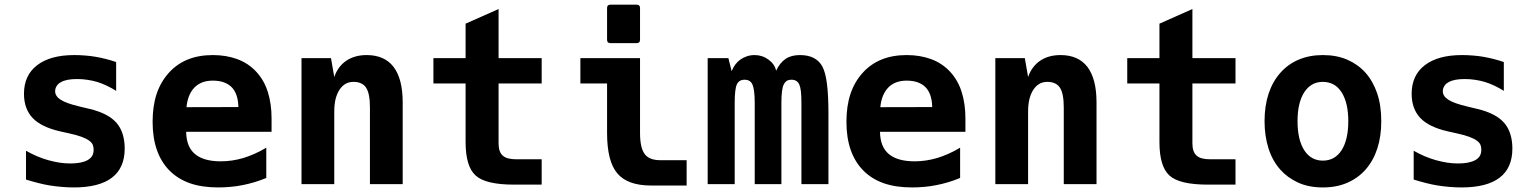

<svg xmlns="http://www.w3.org/2000/svg" viewBox="-20 -799 6663 833"><path d="M300.8 14.2Q275.9 14.2 249.3 12Q222.7 9.8 197.8 5.9Q172.9 2 146.2 -4.9Q119.6 -11.7 92.8 -20V-145Q140.6 -117.7 189.5 -104Q214.4 -97.2 237.5 -93.5Q260.7 -89.8 285.6 -89.8Q334 -89.8 360.4 -104.5Q373 -111.8 379.6 -122.3Q386.2 -132.8 386.2 -149.9Q386.2 -161.1 382.6 -170.4Q378.9 -179.7 367.2 -188.5Q355.5 -197.3 334.7 -205.1Q314 -212.9 280.8 -220.2L241.2 -229Q159.2 -247.6 121.6 -287.1Q84 -327.1 84 -392.1Q84 -472.2 141.1 -516.1Q198.2 -560.1 302.2 -560.1Q325.7 -560.1 350.1 -558.1Q374.5 -556.2 394.5 -552.7Q414.6 -549.3 439 -543.2Q463.4 -537.1 483.9 -529.8V-404.8Q463.9 -417.5 442.6 -427.5Q421.4 -437.5 401.9 -443.4Q382.3 -449.2 360.1 -452.6Q337.9 -456.1 314 -456.1Q292 -456.1 274.4 -452.9Q256.8 -449.7 244.1 -442.4Q231.4 -435.5 225.3 -425Q219.2 -414.6 219.2 -403.3Q219.2 -381.3 244.1 -365.7Q269 -350.1 323.7 -337.4L329.1 -335.9L370.1 -326.2Q408.7 -316.9 437.5 -302.2Q466.3 -287.6 484.9 -266.6Q503.4 -245.6 512.2 -217Q521 -188.5 521 -154.8Q521 -70.3 465.8 -28.3Q438 -6.8 396.2 3.7Q354.5 14.2 300.8 14.2Z M926.8 14.2Q855.5 14.2 803.5 -4.2Q751.5 -22.5 714.8 -59.6Q642.1 -133.8 642.1 -270.5Q642.1 -338.9 659.4 -391.1Q676.8 -443.4 711.9 -482.4Q781.2 -560.1 903.3 -560.1Q960.9 -560.1 1008.8 -542.7Q1056.6 -525.4 1091.3 -488.3Q1126 -451.2 1142.1 -399.7Q1158.2 -348.1 1158.2 -285.2V-227.1H787.6Q788.6 -162.1 825.7 -130.9Q863.3 -99.1 937.5 -99.1Q986.8 -99.1 1035.2 -113.3Q1057.6 -120.1 1082.5 -130.9Q1107.4 -141.6 1135.3 -158.2V-26.9Q1085.4 -6.3 1033.7 3.9Q1007.3 9.3 980.2 11.7Q953.1 14.2 926.8 14.2ZM1014.2 -334.5Q1013.2 -391.6 985.4 -420.4Q972.2 -434.1 951.4 -441.7Q930.7 -449.2 903.3 -449.2Q853 -449.2 823.7 -419.4Q794.4 -389.2 789.1 -334Z M1288.1 -546.9H1416L1430.2 -464.8Q1445.8 -510.3 1481.9 -535.2Q1518.6 -560.1 1570.8 -560.1Q1647.9 -560.1 1687.5 -508.8Q1727.1 -456.5 1727.1 -355V0H1585V-333Q1585 -393.1 1568.4 -418.5Q1560.1 -431.2 1546.1 -437.5Q1532.2 -443.8 1514.6 -443.8Q1493.7 -443.8 1478.8 -435.1Q1463.9 -426.3 1452.6 -409.2Q1441.9 -392.6 1436 -369.6Q1430.2 -346.7 1430.2 -313V0H1288.1Z M2210 2Q2086.4 2 2043.5 -37.6Q2000 -76.7 2000 -183.1V-437H1860.4V-546.9H2000V-696.3L2143.1 -759.8V-546.9H2330.1V-437H2143.1V-176.3Q2143.1 -140.1 2161.1 -124Q2170.9 -115.2 2185.8 -111.6Q2200.7 -107.9 2220.2 -107.9H2330.1V2H2210Z M2628.4 -611.8Q2613.8 -611.8 2613.8 -626.5V-764.2Q2613.8 -778.8 2628.4 -778.8H2742.2Q2756.8 -778.8 2756.8 -764.2V-626.5Q2756.8 -611.8 2742.2 -611.8ZM2804.7 5.9Q2702.6 5.9 2658.2 -46.9Q2613.8 -99.1 2613.8 -222.2V-437H2498V-546.9H2756.8V-222.2Q2756.8 -158.2 2776.9 -130.9Q2796.4 -104 2844.7 -104H2959V5.9Z M3050.3 -546.9H3140.1L3154.3 -490.2Q3167 -522.9 3193.4 -541.5Q3205.6 -549.8 3220.9 -554.9Q3236.3 -560.1 3253.9 -560.1Q3287.1 -560.1 3314 -540.5Q3341.3 -520.5 3347.2 -492.2Q3363.3 -526.4 3388.2 -543.5Q3412.6 -560.1 3450.7 -560.1Q3486.3 -560.1 3510.5 -547.4Q3534.7 -534.7 3547.4 -511.2Q3561.5 -485.4 3567.9 -434.8Q3574.2 -384.3 3574.2 -308.1V0H3457V-351.1Q3457 -383.3 3454.8 -402.3Q3452.6 -421.4 3447.8 -432.1Q3438.5 -453.1 3414.1 -453.1Q3399.9 -453.1 3392.1 -447.3Q3384.3 -441.4 3379.9 -431.6Q3375 -421.4 3372.6 -401.6Q3370.1 -381.8 3370.1 -351.1V0H3254.4V-351.1Q3254.4 -410.2 3244.6 -432.1Q3235.4 -453.1 3210.4 -453.1Q3186 -453.1 3176.8 -432.6Q3167.5 -412.6 3167.5 -351.1V0H3050.3Z M3937 14.2Q3865.7 14.2 3813.7 -4.2Q3761.7 -22.5 3725.1 -59.6Q3652.3 -133.8 3652.3 -270.5Q3652.3 -338.9 3669.7 -391.1Q3687 -443.4 3722.2 -482.4Q3791.5 -560.1 3913.6 -560.1Q3971.2 -560.1 4019 -542.7Q4066.9 -525.4 4101.6 -488.3Q4136.2 -451.2 4152.3 -399.7Q4168.5 -348.1 4168.5 -285.2V-227.1H3797.9Q3798.8 -162.1 3835.9 -130.9Q3873.5 -99.1 3947.8 -99.1Q3997.1 -99.1 4045.4 -113.3Q4067.9 -120.1 4092.8 -130.9Q4117.7 -141.6 4145.5 -158.2V-26.9Q4095.7 -6.3 4043.9 3.9Q4017.6 9.3 3990.5 11.7Q3963.4 14.2 3937 14.2ZM4024.4 -334.5Q4023.4 -391.6 3995.6 -420.4Q3982.4 -434.1 3961.7 -441.7Q3940.9 -449.2 3913.6 -449.2Q3863.3 -449.2 3834 -419.4Q3804.7 -389.2 3799.3 -334Z M4298.3 -546.9H4426.3L4440.4 -464.8Q4456.1 -510.3 4492.2 -535.2Q4528.8 -560.1 4581.1 -560.1Q4658.2 -560.1 4697.8 -508.8Q4737.3 -456.5 4737.3 -355V0H4595.2V-333Q4595.2 -393.1 4578.6 -418.5Q4570.3 -431.2 4556.4 -437.5Q4542.5 -443.8 4524.9 -443.8Q4503.9 -443.8 4489 -435.1Q4474.1 -426.3 4462.9 -409.2Q4452.1 -392.6 4446.3 -369.6Q4440.4 -346.7 4440.4 -313V0H4298.3Z M5220.2 2Q5096.7 2 5053.7 -37.6Q5010.3 -76.7 5010.3 -183.1V-437H4870.6V-546.9H5010.3V-696.3L5153.3 -759.8V-546.9H5340.3V-437H5153.3V-176.3Q5153.3 -140.1 5171.4 -124Q5181.2 -115.2 5196 -111.6Q5210.9 -107.9 5230.5 -107.9H5340.3V2H5220.2Z M5719.7 14.2Q5657.2 14.2 5611.3 -7.1Q5565.4 -28.3 5534.7 -63Q5500.5 -101.6 5483.4 -155.3Q5466.3 -209 5466.3 -273.4Q5466.3 -338.9 5483.6 -391.8Q5501 -444.8 5534.7 -482.9Q5568.4 -521 5615 -540.5Q5661.6 -560.1 5719.2 -560.1Q5779.3 -560.1 5825.7 -539.8Q5872.1 -519.5 5904.3 -483.4Q5936.5 -447.3 5954.6 -394.8Q5972.7 -342.3 5972.7 -272.9Q5972.7 -207.5 5955.6 -154.8Q5938.5 -102.1 5904.8 -63.5Q5872.6 -26.9 5825.9 -6.3Q5779.3 14.2 5719.7 14.2ZM5719.2 -102.1Q5771 -102.1 5800.3 -147Q5829.6 -192.4 5829.6 -273.4Q5829.6 -353.5 5800.3 -398.9Q5785.2 -422.4 5764.6 -433.1Q5744.1 -443.8 5719.2 -443.8Q5691.9 -443.8 5672.1 -431.9Q5652.3 -419.9 5638.7 -398.9Q5609.4 -353.5 5609.4 -273.4Q5609.4 -192.4 5638.7 -147Q5668 -102.1 5719.2 -102.1Z M6321.3 14.2Q6296.4 14.2 6269.8 12Q6243.2 9.8 6218.3 5.9Q6193.4 2 6166.7 -4.9Q6140.1 -11.7 6113.3 -20V-145Q6161.1 -117.7 6210 -104Q6234.9 -97.2 6258.1 -93.5Q6281.2 -89.8 6306.2 -89.8Q6354.5 -89.8 6380.9 -104.5Q6393.6 -111.8 6400.1 -122.3Q6406.7 -132.8 6406.7 -149.9Q6406.7 -161.1 6403.1 -170.4Q6399.4 -179.7 6387.7 -188.5Q6376 -197.3 6355.2 -205.1Q6334.5 -212.9 6301.3 -220.2L6261.7 -229Q6179.7 -247.6 6142.1 -287.1Q6104.5 -327.1 6104.5 -392.1Q6104.5 -472.2 6161.6 -516.1Q6218.8 -560.1 6322.8 -560.1Q6346.2 -560.1 6370.6 -558.1Q6395 -556.2 6415 -552.7Q6435.1 -549.3 6459.5 -543.2Q6483.9 -537.1 6504.4 -529.8V-404.8Q6484.4 -417.5 6463.1 -427.5Q6441.9 -437.5 6422.4 -443.4Q6402.8 -449.2 6380.6 -452.6Q6358.4 -456.1 6334.5 -456.1Q6312.5 -456.1 6294.9 -452.9Q6277.3 -449.7 6264.6 -442.4Q6252 -435.5 6245.8 -425Q6239.7 -414.6 6239.7 -403.3Q6239.7 -381.3 6264.6 -365.7Q6289.6 -350.1 6344.2 -337.4L6349.6 -335.9L6390.6 -326.2Q6429.2 -316.9 6458 -302.2Q6486.8 -287.6 6505.4 -266.6Q6523.9 -245.6 6532.7 -217Q6541.5 -188.5 6541.5 -154.8Q6541.5 -70.3 6486.3 -28.3Q6458.5 -6.8 6416.7 3.7Q6375 14.2 6321.3 14.2Z"/></svg>

Font: Hack
Style: Bold
Weight: 700
Monospace: yes
Designer: Christopher Simpkins
Foundry: Christopher Simpkins
Version: Version 2.017